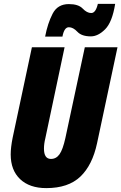

<svg xmlns="http://www.w3.org/2000/svg" viewBox="-20 -957 624 987"><path d="M218 10Q331 10 393 -49Q455 -108 479 -221L584 -714H416L316 -247Q303 -188 286 -164Q269 -140 242 -140Q206 -140 206 -193Q206 -218 213 -246L312 -714H144L45 -249Q35 -199 35 -163Q35 -82 83.5 -36Q132 10 218 10ZM212 -769H301Q310 -817 334 -817Q356 -817 378 -793.5Q400 -770 447 -770Q484 -770 520.5 -806.5Q557 -843 572 -937H483Q472 -890 449 -890Q427 -890 405 -913Q383 -936 334 -936Q276 -936 250.5 -886.5Q225 -837 212 -769Z"/></svg>

Font: Noto Sans Display Condensed Black
Style: Italic
Weight: 900
Width: 3
Italic angle: -192°
Designer: Monotype Design Team
Foundry: Monotype Imaging Inc.
Version: Version 1.900